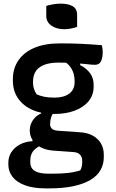

<svg xmlns="http://www.w3.org/2000/svg" viewBox="-20 -788 640 1058"><path d="M144 -68Q144 -88 151 -106Q158 -124 172 -139Q186 -154 207 -163V-178L279 -173Q267 -158 261.5 -140.5Q256 -123 256 -104Q256 -89 265.5 -79.5Q275 -70 295 -68L422 -59Q461 -57 490.5 -41Q520 -25 536 2Q552 29 552 65V78Q552 116 534.5 148Q517 180 480 202.5Q443 225 386.5 237.5Q330 250 252 250H232Q165 250 119 233.5Q73 217 49.5 187Q26 157 26 119V108Q26 76 42.5 50.5Q59 25 89 8.5Q119 -8 159 -10V-32L221 7Q195 17 178.5 29.5Q162 42 154.5 58.5Q147 75 147 97V107Q147 128 158 142Q169 156 192 162.5Q215 169 249 169H272Q318 169 354 165Q390 161 422 151Q428 141 430.5 129.5Q433 118 433 106V97Q433 78 421.5 65Q410 52 386 50L274 42Q233 39 204 23.5Q175 8 159.5 -16Q144 -40 144 -68ZM325 -455 422 -454V-429Q457 -411 476.5 -384.5Q496 -358 496 -320V-311Q496 -264 468 -230Q440 -196 391 -178Q342 -160 280 -160Q214 -159 162 -181Q110 -203 80.5 -244.5Q51 -286 51 -344V-352Q51 -411 81.5 -455.5Q112 -500 169.5 -524.5Q227 -549 312 -549Q376 -549 428.5 -546.5Q481 -544 541 -539Q543 -533 544.5 -522.5Q546 -512 546 -500Q546 -470 536.5 -450.5Q527 -431 504 -431Q486 -431 462 -434Q438 -437 400 -440Q362 -443 303 -443Q234 -443 198 -417Q162 -391 162 -337V-331Q162 -317 166.5 -300.5Q171 -284 182 -268Q203 -259 225.5 -254.5Q248 -250 280 -250Q332 -250 361.5 -272Q391 -294 391 -335V-344Q391 -363 385.5 -382.5Q380 -402 366 -421Q352 -440 325 -455ZM235 -755Q242 -758 251.5 -760Q261 -762 271 -764Q281 -766 292.5 -767Q304 -768 314 -768Q355 -768 380 -754Q405 -740 405 -706V-640Q398 -637 389.5 -635Q381 -633 372 -631Q363 -629 353.5 -628Q344 -627 334 -627Q291 -627 263 -647Q235 -667 235 -700Z"/></svg>

Font: Recursive Monospace Casual SemiBold
Style: Regular
Weight: 600
Version: Version 1.047